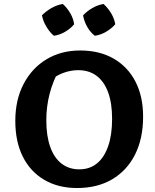

<svg xmlns="http://www.w3.org/2000/svg" viewBox="-20 -934 781 966"><path d="M368 12Q273 12 203 -29Q133 -70 95 -145.5Q57 -221 57 -326Q57 -432 99 -512Q141 -592 214.5 -636Q288 -680 383 -680Q481 -680 552 -639Q623 -598 661.5 -523.5Q700 -449 700 -347Q700 -237 659.5 -156.5Q619 -76 544.5 -32Q470 12 368 12ZM379 -82Q431 -82 467.5 -111.5Q504 -141 524 -198Q544 -255 544 -336Q544 -415 524 -469.5Q504 -524 466 -552.5Q428 -581 373 -581Q335 -581 296.5 -566.5Q258 -552 223 -521L280 -587Q213 -467 213 -329Q213 -251 232.5 -195.5Q252 -140 289.5 -111Q327 -82 379 -82ZM296 -914Q318 -894 333.5 -867.5Q349 -841 353 -812Q335 -790 307.5 -774Q280 -758 251 -754Q230 -772 213.5 -799.5Q197 -827 191 -857Q212 -878 239 -893.5Q266 -909 296 -914ZM501 -914Q523 -894 539 -867.5Q555 -841 560 -812Q541 -790 513.5 -774Q486 -758 457 -754Q434 -772 418.5 -799.5Q403 -827 398 -857Q418 -878 444.5 -893.5Q471 -909 501 -914Z"/></svg>

Font: Piazzolla Thin ExtraBold
Style: Regular
Weight: 800
Version: Version 2.005